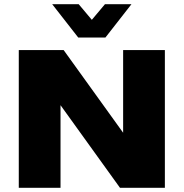

<svg xmlns="http://www.w3.org/2000/svg" viewBox="-20 -900 880 920"><path d="M70 0V-660H285L570 -264V-660H770V0H555L270 -396V0ZM230 -880H357L420 -805L483 -880H610L485 -720H355Z"/></svg>

Font: Xolonium
Style: Bold
Weight: 700
Designer: Severin Meyer
Version: Version 4.2